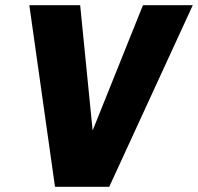

<svg xmlns="http://www.w3.org/2000/svg" viewBox="-20 -720 763 740"><path d="M531 -700 337 -217 289 -700H93L192 0H401L723 -700Z"/></svg>

Font: Arthouse Owned Black
Style: Italic
Weight: 900
Italic angle: -10°
Designer: Jeremy Tribby
Foundry: Tribby Type
Version: Version 1.000;PS 001.000;hotconv 1.0.88;makeotf.lib2.5.64775